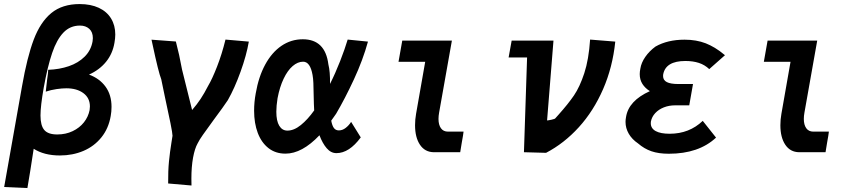

<svg xmlns="http://www.w3.org/2000/svg" viewBox="-32 -750 4252 946"><path d="M360.5 -730Q415 -730 454.8 -711.5Q494.5 -693 515.2 -659Q536 -625 536 -580Q536 -562 532 -539.5Q523 -485.5 490.5 -445.5Q458 -405.5 406.5 -382.5Q458.5 -363.5 488 -323Q517.5 -282.5 517.5 -223.5Q517.5 -200 513.5 -178.5Q503 -117 467.5 -73Q432 -29 379 -6.5Q326 16 263 16Q185.5 16 134 -17Q115.5 105.5 103 176.5L-11.5 171.5L76.5 -325Q101.5 -468 134.2 -554.8Q167 -641.5 221 -685.8Q275 -730 360.5 -730ZM409.5 -207.5Q411 -217.5 411 -225.5Q411 -267 379 -291Q347 -315 294.5 -315Q274 -315 246.5 -311Q219 -307 193.5 -298.5Q194.5 -312.5 200 -356Q205.5 -392 205.5 -406Q261 -408 307.5 -424Q354 -440 385 -470.8Q416 -501.5 424 -545.5Q425.5 -554.5 425.5 -562Q425.5 -592 407.8 -608Q390 -624 362 -624Q313.5 -624 280.5 -589.5Q247.5 -555 225 -489Q202.5 -423 183.5 -318.5Q167.5 -227.5 167.5 -181Q167.5 -131.5 186.2 -109.5Q205 -87.5 250 -87.5Q292 -87.5 326 -103.8Q360 -120 381.5 -147.2Q403 -174.5 409.5 -207.5Z M813 -49.5Q817.5 -76.5 818 -81Q818 -93 808 -142.8Q798 -192.5 780.5 -272.5L762.5 -359.5Q749 -393 719.5 -531.5L714.5 -554.5L834.5 -545.5Q851.5 -481.5 865 -407L914.5 -208Q938.5 -235.5 956.5 -262.8Q974.5 -290 993.5 -327Q1013.5 -360.5 1037.5 -422Q1061.5 -483.5 1079 -555L1194 -545Q1182.5 -477.5 1153.2 -396.5Q1124 -315.5 1090.5 -256.5Q1069 -224 1022 -161Q985.5 -111 967.8 -85.8Q950 -60.5 942 -44Q927.5 -18.5 919.2 26.8Q911 72 911 130Q911 152.5 911.5 164L796.5 154Q796 91.5 800.5 45.5Q805 -0.5 813 -49.5Z M1220 -204.5Q1220 -247 1228 -290Q1242 -371.5 1274.5 -431.5Q1307 -491.5 1354.5 -524Q1402 -556.5 1460 -556.5Q1570.5 -556.5 1586 -432.5Q1595 -397.5 1594 -336.5Q1620 -388 1643.8 -448.8Q1667.5 -509.5 1681 -555L1781 -545Q1756 -454 1711.8 -358.8Q1667.5 -263.5 1624 -189.5L1600 -155.5Q1604.5 -131 1613.2 -119.2Q1622 -107.5 1637.5 -107.5Q1655.5 -107.5 1671.2 -119.8Q1687 -132 1698 -149.5L1745.5 -73Q1688.5 4.5 1625.5 4.5Q1598.5 4.5 1577.8 -19.5Q1557 -43.5 1542 -83.5Q1456 7 1374.5 7Q1325.5 7 1290.8 -20.2Q1256 -47.5 1238 -95.2Q1220 -143 1220 -204.5ZM1329.5 -199.5Q1329.5 -154 1344 -130.2Q1358.5 -106.5 1384 -106.5Q1416.5 -106.5 1450.2 -133.8Q1484 -161 1516 -206Q1514.5 -223.5 1514.5 -238.5L1513.5 -279Q1513 -317.5 1512 -341Q1511 -364.5 1508 -380.5Q1496.5 -446 1461.5 -446Q1435 -446 1410 -424.5Q1385 -403 1365.5 -362.2Q1346 -321.5 1335.5 -266Q1329.5 -228.5 1329.5 -199.5Z M2013 -133Q2013 -161 2018 -189L2063 -445.5H1931.5L1950 -550H2194.5L2131.5 -195Q2128.5 -178.5 2128.5 -164Q2128.5 -135 2140.5 -118.2Q2152.5 -101.5 2175 -101.5H2252Q2250.5 -86.5 2243.5 -49L2235.5 0H2105.5Q2061.5 -0.5 2037.2 -36.8Q2013 -73 2013 -133Z M2565 -467H2474L2489 -550H2695L2663.5 -156.5Q2668 -156.5 2685.2 -160.2Q2702.5 -164 2704 -167L2720.5 -185.5Q2767 -237.5 2795.8 -279.5Q2824.5 -321.5 2846.8 -389.2Q2869 -457 2875.5 -555L2999.5 -545Q2986.5 -418.5 2939.5 -310.8Q2892.5 -203 2820 -123.2Q2747.5 -43.5 2658.5 3L2549.5 0Z M3111.5 -43.5Q3082 -63.5 3066 -91Q3050 -118.5 3050 -149.5Q3050 -160 3052.5 -173.5Q3065 -253.5 3170 -301Q3146.5 -315.5 3133.2 -336.5Q3120 -357.5 3120 -385Q3120 -397.5 3123 -411.5Q3127.5 -441 3147.5 -469.8Q3167.5 -498.5 3197.5 -520.5Q3257 -554.5 3341 -554.5Q3399 -554.5 3445.5 -536.5Q3468 -527.5 3490.2 -514.2Q3512.5 -501 3540 -478L3462.5 -409.5Q3440.5 -430.5 3411.5 -440Q3382.5 -449.5 3345 -449.5Q3247.5 -449.5 3235.5 -383Q3235 -380.5 3235 -375.5Q3235 -355 3253.5 -345.5Q3272 -336 3310.5 -336H3382.5L3364 -231H3294.5Q3264.5 -231 3239 -221Q3213.5 -211 3196.5 -192.8Q3179.5 -174.5 3175 -151Q3174.5 -148 3174.5 -143Q3174.5 -117.5 3198.5 -104.2Q3222.5 -91 3267.5 -91Q3364 -91 3430.5 -154.5L3496 -72Q3411 7.5 3263.5 7.5Q3213 7.5 3177.5 -4.8Q3142 -17 3111.5 -43.5Z M3813 -133Q3813 -161 3818 -189L3863 -445.5H3731.5L3750 -550H3994.5L3931.5 -195Q3928.5 -178.5 3928.5 -164Q3928.5 -135 3940.5 -118.2Q3952.5 -101.5 3975 -101.5H4052Q4050.5 -86.5 4043.5 -49L4035.5 0H3905.5Q3861.5 -0.5 3837.2 -36.8Q3813 -73 3813 -133Z"/></svg>

Font: JuliaMono ExtraBold
Style: Italic
Weight: 800
Italic angle: -9°
Monospace: yes
Designer: cormullion
Foundry: corm
Version: Version 0.057; ttfautohint (v1.8.4)